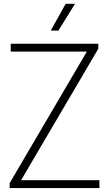

<svg xmlns="http://www.w3.org/2000/svg" viewBox="-20 -964 558 984"><path d="M29.5 0V-25.5L425 -699.5H35V-740H484V-714.5L88 -40.5H489.5V0ZM240 -807 316.5 -944.5H364.5L279 -807Z"/></svg>

Font: Encode Sans SemiCondensed SemiCondensed ExtraLight
Style: Regular
Weight: 200
Width: 4
Designer: Multiple Designers
Foundry: Impallari Type
Version: Version 3.000; ttfautohint (v1.8.3) -l 8 -r 50 -G 200 -x 14 